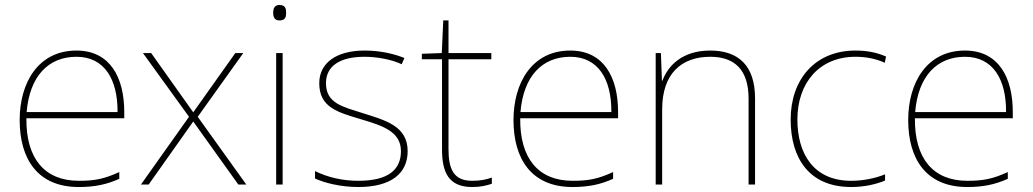

<svg xmlns="http://www.w3.org/2000/svg" viewBox="-20 -741 4148 771"><path d="M287 -538C133 -538 59 -408 59 -259C59 -104 130 10 296 10C360 10 408 0 459 -23V-50C397 -22 360 -15 296 -15C159 -15 84 -105 86 -266H479V-291C479 -430 422 -538 287 -538ZM287 -513C399 -513 453 -423 452 -291H87C99 -436 175 -513 287 -513Z M739 -272 546 0H577L756 -253L937 0H969L774 -272L957 -528H925L756 -290L587 -528H554Z M1102 -721C1082 -721 1077 -706 1077 -690C1077 -673 1082 -659 1102 -659C1126 -659 1129 -673 1129 -690C1129 -706 1126 -721 1102 -721ZM1115 -528H1089V0H1115Z M1617 -134C1617 -235 1527 -258 1439 -286C1358 -312 1289 -325 1289 -407C1289 -478 1348 -513 1444 -513C1497 -513 1556 -501 1593 -483L1604 -508C1562 -525 1507 -538 1444 -538C1332 -538 1262 -489 1262 -407C1262 -309 1337 -290 1430 -262C1518 -236 1590 -212 1590 -134C1590 -60 1540 -15 1419 -15C1357 -15 1298 -28 1245 -54V-24C1283 -7 1346 10 1419 10C1551 10 1617 -45 1617 -134Z M1876 -15C1802 -15 1781 -61 1781 -143V-503H1953V-528H1781V-659H1760L1754 -528L1674 -525V-503H1755V-140C1755 -47 1783 10 1876 10C1911 10 1933 4 1955 -3V-28C1933 -20 1909 -15 1876 -15Z M2270 -538C2116 -538 2042 -408 2042 -259C2042 -104 2113 10 2279 10C2343 10 2391 0 2442 -23V-50C2380 -22 2343 -15 2279 -15C2142 -15 2067 -105 2069 -266H2462V-291C2462 -430 2405 -538 2270 -538ZM2270 -513C2382 -513 2436 -423 2435 -291H2070C2082 -436 2158 -513 2270 -513Z M2832 -538C2720 -538 2663 -478 2640 -417H2638L2634 -528H2613V0H2639V-302C2639 -446 2717 -513 2832 -513C2929 -513 2986 -462 2986 -345V0H3012V-346C3012 -477 2946 -538 2832 -538Z M3398 10C3453 10 3501 -2 3534 -16V-41C3495 -25 3446 -15 3398 -15C3246 -15 3182 -125 3182 -261C3182 -409 3271 -513 3415 -513C3453 -513 3493 -507 3533 -489L3538 -514C3501 -530 3463 -538 3415 -538C3253 -538 3155 -422 3155 -261C3155 -106 3229 10 3398 10Z M3855 -538C3701 -538 3627 -408 3627 -259C3627 -104 3698 10 3864 10C3928 10 3976 0 4027 -23V-50C3965 -22 3928 -15 3864 -15C3727 -15 3652 -105 3654 -266H4047V-291C4047 -430 3990 -538 3855 -538ZM3855 -513C3967 -513 4021 -423 4020 -291H3655C3667 -436 3743 -513 3855 -513Z"/></svg>

Font: Noto Sans Arabic UI Th
Style: Regular
Weight: 100
Designer: Monotype Design Team, Nadine Chahine and Nizar Qandah
Foundry: Monotype Imaging Inc.
Version: Version 2.010